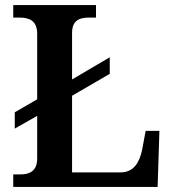

<svg xmlns="http://www.w3.org/2000/svg" viewBox="-20 -734 682 754"><path d="M32 0H599L606 -220H552L538 -145C527 -94 504 -57 453 -57H263V-358L411 -444V-509L263 -422V-604C263 -653 290 -665 331 -665H357V-714H32V-665H56C95 -665 126 -653 126 -601V-344L38 -293V-229L126 -279V-112C126 -61 95 -49 59 -49H32Z"/></svg>

Font: Noto Serif Devanagari SemiBold
Style: Regular
Weight: 600
Designer: Universal Thirst, Indian Type Foundry and the Monotype Design Team
Foundry: Monotype Imaging Inc.
Version: Version 2.004